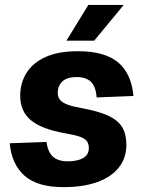

<svg xmlns="http://www.w3.org/2000/svg" viewBox="-20 -759 604 791"><path d="M241.2 12Q134.6 12 81.3 -34.9Q28 -81.8 20 -168.8L171.6 -174.2Q177 -133 198 -113.7Q219 -94.4 259.8 -94.4Q298.8 -94.4 322.4 -107.7Q346 -121 346 -149.2Q346 -165.6 338.4 -176.7Q330.8 -187.8 309.7 -195.5Q288.6 -203.2 247.6 -210Q151.6 -227 107.4 -263.6Q63.2 -300.2 63.2 -364.4Q63.2 -416 88.4 -457.5Q113.6 -499 166.2 -523.5Q218.8 -548 301.4 -548Q410.6 -548 465.8 -502.6Q521 -457.2 529.8 -363.6L378.2 -357.6Q374.8 -402.2 354.7 -421.9Q334.6 -441.6 295 -441.6Q256 -441.6 236.9 -423.4Q217.8 -405.2 217.8 -376.4Q217.8 -359.8 227 -348.1Q236.2 -336.4 257.2 -328.4Q278.2 -320.4 313.4 -314Q384.8 -301.4 425.7 -282.4Q466.6 -263.4 483.6 -234.5Q500.6 -205.6 500.6 -162.8Q500.6 -107.2 468.7 -67.8Q436.8 -28.4 378.8 -8.2Q320.8 12 241.2 12ZM253.6 -591.4 344 -738.6H489.6L368 -591.4Z"/></svg>

Font: Geist
Style: Italic
Weight: 400
Italic angle: -12°
Designer: Basement.studio, Andrés Briganti, Mateo Zaragoza
Foundry: Basement.studio, Vercel, Andrés Briganti, Guido Ferreyra, Mateo Zaragoza
Version: Version 1.500